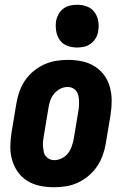

<svg xmlns="http://www.w3.org/2000/svg" viewBox="-20 -780 540 808"><path d="M207 8Q177 8 148 2Q119 -4 95 -19Q71 -34 55 -56.5Q39 -79 31 -107Q23 -135 23.5 -164.5Q24 -194 29 -225L49 -345Q53 -369 61.5 -394Q70 -419 85 -441Q100 -463 121 -480.5Q142 -498 166.5 -509Q191 -520 216 -524Q241 -528 266 -528Q296 -528 325 -522Q354 -516 378 -501Q402 -486 418.5 -463.5Q435 -441 442.5 -413Q450 -385 450 -355.5Q450 -326 445 -295L425 -175Q421 -151 412 -126Q403 -101 388 -79Q373 -57 352 -39.5Q331 -22 307 -11Q283 0 257.5 4Q232 8 207 8ZM208 -106Q224 -106 239.5 -113.5Q255 -121 265.5 -134Q276 -147 281.5 -163Q287 -179 290 -194L310 -314Q312 -325 312.5 -336Q313 -347 312.5 -357.5Q312 -368 309.5 -378.5Q307 -389 301 -397Q295 -405 285.5 -409.5Q276 -414 265 -414Q249 -414 234 -406.5Q219 -399 208 -386Q197 -373 191.5 -357Q186 -341 184 -326L164 -206Q162 -195 161 -184Q160 -173 161 -162.5Q162 -152 164 -141.5Q166 -131 172.5 -123Q179 -115 188 -110.5Q197 -106 208 -106ZM305 -580Q283 -580 263 -587.5Q243 -595 231.5 -611.5Q220 -628 216.5 -649Q213 -670 216 -692Q219 -707 226.5 -720.5Q234 -734 246.5 -743.5Q259 -753 274.5 -756.5Q290 -760 305 -760Q327 -760 346.5 -752.5Q366 -745 378 -728.5Q390 -712 393.5 -691Q397 -670 393 -648Q391 -633 383 -619.5Q375 -606 362.5 -596.5Q350 -587 335 -583.5Q320 -580 305 -580Z"/></svg>

Font: Iosevka Curly Heavy
Style: Italic
Weight: 900
Italic angle: -9°
Monospace: yes
Designer: Belleve Invis
Foundry: Belleve Invis
Version: Version 22.1.2; ttfautohint (v1.8.4)